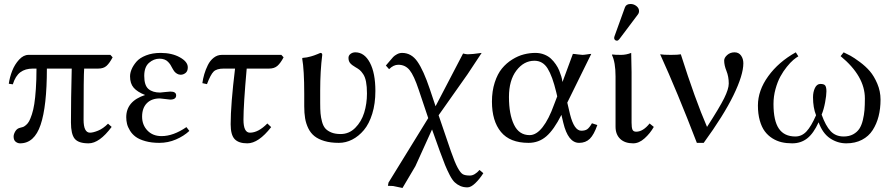

<svg xmlns="http://www.w3.org/2000/svg" viewBox="-20 -703 4447 958"><path d="M530.8 -429.2 542 -417Q526.4 -387.7 511.5 -374.3Q496.6 -360.8 470.2 -360.8H399.9Q397 -324.7 397 -106Q397 -41 429.2 -41Q444.3 -41 469.2 -51Q494.1 -61 519 -85.9L537.1 -69.8Q476.1 12.2 421.9 12.2Q371.6 12.2 352.8 -10.7Q334 -33.7 334 -91.8Q334 -207 337.9 -360.8H213.9Q213.9 -172.9 182.6 -80.3Q151.4 12.2 80.1 12.2Q68.4 12.2 58.1 4.2Q47.9 -3.9 47.9 -22Q47.9 -33.2 56.4 -47.9Q64.9 -62.5 82 -65.9Q89.8 -67.4 95.5 -69.6Q101.1 -71.8 110.1 -79.3Q119.1 -86.9 125.5 -98.6Q131.8 -110.4 139.2 -132.6Q146.5 -154.8 151.1 -184.3Q155.8 -213.9 158.9 -259.3Q162.1 -304.7 162.1 -360.8H144Q106 -360.8 81.5 -342.5Q57.1 -324.2 43.9 -282.2L23.9 -285.2Q28.3 -317.4 40.8 -349.4Q53.2 -381.3 75.2 -405.3Q97.2 -429.2 122.1 -429.2Z M689 -121.1Q689 -79.6 715.6 -51.8Q742.2 -23.9 786.1 -23.9Q844.7 -23.9 910.2 -68.8L924.8 -49.8Q897 -23.9 857.9 -7.1Q818.8 9.8 774.9 9.8Q735.4 9.8 705.1 1.2Q674.8 -7.3 657.2 -20.3Q639.6 -33.2 628.7 -51Q617.7 -68.8 613.8 -85Q609.9 -101.1 609.9 -118.2Q609.9 -198.2 704.1 -229Q665.5 -244.1 647.2 -265.1Q628.9 -286.1 628.9 -321.8Q628.9 -338.9 636.7 -357.4Q644.5 -376 660.6 -395Q676.8 -414.1 708.5 -426.5Q740.2 -439 781.7 -439Q837.9 -439 877.4 -417Q917 -395 917 -367.2Q917 -347.7 905.8 -338.9Q894.5 -330.1 881.8 -330.1Q871.6 -330.1 863.3 -335.2Q855 -340.3 850.3 -346.2Q845.7 -352.1 839.8 -362.8Q834.5 -373.5 830.3 -379.9Q826.2 -386.2 818.6 -394.3Q811 -402.3 800.3 -406.2Q789.6 -410.2 775.9 -410.2Q747.1 -410.2 723.4 -389.4Q699.7 -368.7 699.7 -324.2Q699.7 -276.9 720.7 -259Q741.7 -241.2 778.8 -241.2L803.2 -243.7Q827.6 -246.1 830.1 -246.1Q858.9 -246.1 858.9 -227.1Q858.9 -206.1 829.1 -206.1Q825.2 -206.1 803.7 -209Q782.2 -211.9 777.8 -211.9Q735.8 -211.9 712.4 -187.7Q689 -163.6 689 -121.1Z M1086.9 -429.2H1383.8L1395 -417Q1379.9 -388.2 1364.3 -374.5Q1348.6 -360.8 1322.8 -360.8H1210.9Q1194.8 -179.7 1194.8 -106Q1194.8 -41 1227.1 -41Q1269 -41 1314 -86.9L1333 -68.8Q1270 12.2 1213.9 12.2Q1170.9 12.2 1150.9 -8.8Q1130.9 -29.8 1130.9 -83Q1130.9 -181.2 1152.8 -360.8H1096.7Q1061 -360.8 1045.9 -345.9Q1030.8 -331.1 1012.7 -283.2L989.7 -288.1Q992.7 -310.5 999.3 -333Q1005.9 -355.5 1017.1 -378.2Q1028.3 -400.9 1046.4 -415Q1064.5 -429.2 1086.9 -429.2Z M1577.6 -251V-189Q1577.6 -157.7 1579.3 -137.2Q1581.1 -116.7 1586.9 -95.2Q1592.8 -73.7 1603.5 -61.8Q1614.3 -49.8 1633.3 -42Q1652.3 -34.2 1679.7 -34.2Q1721.7 -34.2 1752.4 -64.9Q1783.2 -95.7 1797.1 -140.6Q1811 -185.5 1811 -236.8Q1811 -271 1806.4 -294.9Q1801.8 -318.8 1792.2 -333Q1782.7 -347.2 1774.7 -353.8Q1766.6 -360.4 1752.9 -368.2Q1735.8 -377.9 1727.3 -387.9Q1718.8 -397.9 1718.8 -414.1Q1718.8 -426.3 1729 -434.1Q1739.3 -441.9 1752.9 -441.9Q1798.3 -441.9 1825.7 -390.1Q1853 -338.4 1853 -249Q1853 -186 1837.4 -135.5Q1821.8 -85 1795.7 -54Q1769.5 -22.9 1737.5 -6.6Q1705.6 9.8 1670.9 9.8Q1629.4 9.8 1598.9 0.7Q1568.4 -8.3 1549.1 -23.7Q1529.8 -39.1 1518.3 -62.7Q1506.8 -86.4 1502.4 -112.5Q1498 -138.7 1498 -172.9V-234.9Q1498 -354.5 1487.8 -411.1L1489.7 -414.1Q1501 -415 1511.2 -416.7Q1521.5 -418.5 1531.7 -421.6Q1542 -424.8 1547.4 -426.5Q1552.7 -428.2 1564.5 -433.1Q1576.2 -438 1578.6 -439Q1587.9 -439 1587.9 -429.2Q1577.6 -349.1 1577.6 -251Z M2069.3 -254.9Q2045.4 -326.7 2023.7 -353.3Q2002 -379.9 1967.3 -379.9Q1943.4 -379.9 1921.4 -357.9L1905.3 -376Q1911.6 -382.8 1923.6 -397.5Q1935.5 -412.1 1942.1 -418.9Q1948.7 -425.8 1960.9 -432.4Q1973.1 -439 1986.3 -439Q2032.7 -439 2063 -395.3Q2093.3 -351.6 2124.5 -258.8L2153.3 -172.9L2290.5 -436Q2306.6 -432.1 2313.5 -432.1Q2324.2 -432.1 2341.6 -433.8Q2358.9 -435.5 2371.1 -437.5L2383.3 -439L2312.5 -332L2168.5 -127.9L2229.5 50.8Q2249.5 108.4 2263.9 134.5Q2278.3 160.6 2290 166.7Q2301.8 172.9 2324.7 172.9Q2348.1 172.9 2372.6 145L2391.6 161.1Q2372.6 190.9 2351.1 211.4Q2329.6 231.9 2312.5 231.9Q2292.5 231.9 2276.9 225.1Q2261.2 218.3 2249 206.8Q2236.8 195.3 2224.1 170.9Q2211.4 146.5 2200.9 120.8Q2190.4 95.2 2174.3 50.8L2135.7 -57.1L2052.7 126L1988.3 234.9L1941.4 225.1L1915.5 224.1L1918.5 208L2116.7 -113.8Z M2760.3 -222.2 2755.4 -243.2Q2736.3 -322.8 2712.4 -361.3Q2688.5 -399.9 2646.5 -399.9Q2593.8 -399.9 2556.6 -351.1Q2519.5 -302.2 2519.5 -219.2Q2519.5 -132.8 2544.7 -80.8Q2569.8 -28.8 2622.6 -28.8Q2656.2 -28.8 2687.3 -68.4Q2718.3 -107.9 2744.6 -181.2ZM2810.5 -190.9 2824.2 -132.8Q2844.7 -50.8 2880.4 -50.8Q2899.4 -50.8 2910.2 -58.3Q2920.9 -65.9 2933.6 -87.9L2960.4 -79.1Q2943.8 -31.2 2923.1 -10.7Q2902.3 9.8 2869.6 9.8Q2814.5 9.8 2790.5 -90.8L2781.2 -129.9Q2743.7 -55.2 2705.8 -22.7Q2668 9.8 2617.2 9.8Q2524.4 9.8 2479.5 -44.7Q2434.6 -99.1 2434.6 -195.8Q2434.6 -248.5 2448.5 -291.5Q2462.4 -334.5 2484.6 -361.3Q2506.8 -388.2 2535.9 -406.2Q2564.9 -424.3 2593.8 -431.6Q2622.6 -439 2651.4 -439Q2675.3 -439 2695.6 -430.9Q2715.8 -422.9 2729.2 -410.2Q2742.7 -397.5 2753.4 -381.8Q2764.2 -366.2 2770.3 -350.8Q2776.4 -335.4 2780.3 -322.8Q2784.2 -309.6 2785.2 -301.8L2786.6 -293.9L2838.4 -434.1Q2845.7 -434.1 2862.3 -431.6Q2878.9 -429.2 2886.2 -429.2Q2894 -429.2 2908.9 -431.6Q2923.8 -434.1 2930.2 -434.1Z M3051.3 -321.8Q3051.3 -392.1 3033.2 -429.2L3035.2 -431.2Q3046.9 -429.2 3079.1 -429.2Q3104 -429.2 3129.4 -439Q3131.3 -375 3131.3 -342.8V-90.8Q3131.3 -66.4 3135.7 -56.2Q3140.1 -45.9 3154.3 -45.9Q3188.5 -45.9 3221.2 -86.9L3242.2 -69.8Q3223.6 -37.1 3196 -12.5Q3168.5 12.2 3139.2 12.2Q3097.7 12.2 3074.5 -10Q3051.3 -32.2 3051.3 -70.8ZM3126.5 -683.1Q3142.1 -683.1 3155.3 -672.9Q3168.5 -662.6 3168.5 -647.9Q3168.5 -637.7 3162.1 -629.9L3070.3 -507.8Q3064.5 -500 3058.1 -500Q3052.2 -500 3048.3 -503.9Q3044.4 -507.8 3044.4 -513.2Q3044.4 -517.1 3046.4 -522.9L3098.1 -666Q3104 -683.1 3126.5 -683.1Z M3507.8 -69.8Q3570.3 -166.5 3593.3 -212.9Q3616.2 -259.3 3616.2 -286.1Q3616.2 -320.8 3604.7 -349.1Q3593.3 -377.4 3593.3 -400.9Q3593.3 -415 3608.4 -428.5Q3623.5 -441.9 3645 -441.9Q3666 -441.9 3677.5 -425.8Q3689 -409.7 3689 -387.2Q3689 -329.1 3639.9 -228Q3590.8 -127 3491.2 9.8H3457Q3358.9 -245.6 3273.9 -432.1Q3290 -429.2 3327.1 -429.2Q3363.8 -429.2 3377 -432.1Q3448.7 -206.1 3507.8 -69.8Z M4373.5 -206.1Q4373.5 -161.1 4363.8 -122.8Q4354 -84.5 4334.2 -53.7Q4314.5 -22.9 4280.8 -5.4Q4247.1 12.2 4202.6 12.2Q4159.2 12.2 4121.8 -12.7Q4084.5 -37.6 4064.5 -92.8Q4039.1 -37.1 4007.6 -12.5Q3976.1 12.2 3932.6 12.2Q3904.3 12.2 3880.1 6.6Q3856 1 3833.7 -12.9Q3811.5 -26.9 3795.9 -47.9Q3780.3 -68.8 3771 -101.8Q3761.7 -134.8 3761.7 -176.8Q3761.7 -251.5 3813.2 -322.8Q3864.7 -394 3950.7 -441.9L3963.4 -421.9Q3952.6 -416 3938.2 -403.8Q3923.8 -391.6 3906 -369.6Q3888.2 -347.7 3873.8 -321.3Q3859.4 -294.9 3849.4 -258.5Q3839.4 -222.2 3839.4 -184.1Q3839.4 -100.6 3866.2 -61.3Q3893.1 -22 3948.7 -22Q3980.5 -22 4004.2 -47.4Q4027.8 -72.8 4051.8 -127.9Q4036.6 -166 4036.6 -217.8Q4036.6 -243.7 4046.1 -263.9Q4055.7 -284.2 4073.7 -284.2Q4092.3 -284.2 4097.9 -275.6Q4103.5 -267.1 4103.5 -247.1Q4103.5 -227.1 4096.9 -191.9Q4090.3 -156.7 4079.6 -130.9Q4099.6 -75.2 4124.5 -48.6Q4149.4 -22 4189.5 -22Q4216.8 -22 4236.6 -32.7Q4256.3 -43.5 4267.6 -60.3Q4278.8 -77.1 4285.2 -103.5Q4291.5 -129.9 4293.5 -154.3Q4295.4 -178.7 4295.4 -211.9Q4295.4 -323.2 4174.3 -422.9L4189.5 -441.9Q4206.5 -434.1 4223.6 -424.8Q4240.7 -415.5 4270 -393.8Q4299.3 -372.1 4320.3 -347.7Q4341.3 -323.2 4357.4 -285.4Q4373.5 -247.6 4373.5 -206.1Z"/></svg>

Font: Linux Biolinum
Style: Regular
Weight: 400
Designer: Philipp H. Poll
Foundry: Philipp H. Poll
Version: Version 0.6.4